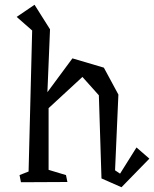

<svg xmlns="http://www.w3.org/2000/svg" viewBox="-20 -759 647 806"><path d="M607 -93 490 27 406 -10 395 -359 326 -436 184 -305V-46L257 -24L263 5L68 6L62 -24L100 -39L115 -631L50 -688L125 -739L190 -636L179 -372L284 -514L416 -475L477 -362L463 -44L484 -30L553 -140Z"/></svg>

Font: Underdog
Style: Regular
Weight: 400
Designer: Sergey Steblina
Foundry: Sergey Steblina, Jovanny Lemonad
Version: Version 1.001; ttfautohint (v0.9)